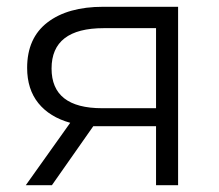

<svg xmlns="http://www.w3.org/2000/svg" viewBox="-20 -546 646 566"><path d="M505 -526V0H440V-174H275H255L133 0H56L187 -184Q126 -201 93 -242Q60 -283 60 -346Q60 -434 120 -480Q180 -526 284 -526ZM281 -227H440V-463H286Q132 -463 132 -344Q132 -227 281 -227Z"/></svg>

Font: Montserrat-Regular
Style: Regular
Weight: 400
Version: Version 7.200